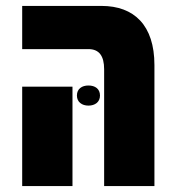

<svg xmlns="http://www.w3.org/2000/svg" viewBox="-20 -629 592 649"><path d="M332 0H502V-409C502 -544 433 -609 323 -609H55V-463H279C315 -463 332 -440 332 -395ZM240 -306C240 -284 257 -272 279 -272C301 -272 318 -284 318 -306C318 -329 301 -340 279 -340C257 -340 240 -329 240 -306ZM55 0H225V-336H55Z"/></svg>

Font: Noto Sans Hebrew ExtraCondensed Black
Style: Regular
Weight: 900
Width: 2
Designer: Monotype Design Team
Foundry: Monotype Imaging Inc.
Version: Version 2.004